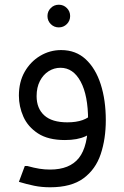

<svg xmlns="http://www.w3.org/2000/svg" viewBox="-20 -593 523 813"><path d="M255 0Q184 0 141 -28Q98 -56 79 -99Q60 -142 60 -188Q60 -246 84.5 -289Q109 -332 150 -356.5Q191 -381 239 -381Q301 -381 343 -342Q385 -303 406.5 -236Q428 -169 428 -84H353Q353 -189 321.5 -247.5Q290 -306 236 -306Q209 -306 186 -291.5Q163 -277 149 -250Q135 -223 135 -186Q135 -134 167.5 -104.5Q200 -75 265 -75Q303 -75 329.5 -84.5Q356 -94 372 -112L398 -56Q377 -32 342.5 -16Q308 0 255 0ZM192 200Q156 200 124.5 193.5Q93 187 60 177L85 110H96Q125 118 147 121.5Q169 125 192 125Q275 125 314 76Q353 27 353 -84H428Q428 -5 406.5 59.5Q385 124 333.5 162Q282 200 192 200ZM229 -477Q209 -477 195 -491Q181 -505 181 -525Q181 -545 195 -559Q209 -573 229 -573Q249 -573 263 -559Q277 -545 277 -525Q277 -505 263 -491Q249 -477 229 -477Z"/></svg>

Font: Fustat
Style: Regular
Weight: 400
Designer: Mohamed Gaber, Khaled Hosny, Laura Garcia Mut
Foundry: Kief Type Foundry, Alif Type Foundry, Hard Type Foundry
Version: Version 1.007